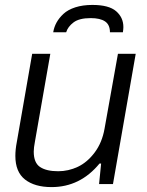

<svg xmlns="http://www.w3.org/2000/svg" viewBox="-20 -743 593 775"><path d="M353 -723.1Q419.4 -723.1 448.7 -697.8Q478 -672.4 478 -633.8Q478 -626.5 476.1 -612.8H423.8Q423.8 -643.1 404.1 -656.5Q384.3 -669.9 346.2 -669.9Q299.8 -669.9 276.9 -652.6Q253.9 -635.3 247.1 -612.8H194.8Q198.2 -633.8 208.3 -652.1Q218.3 -670.4 236.1 -687Q253.9 -703.6 283.9 -713.4Q314 -723.1 353 -723.1ZM188 12.2Q120.1 12.2 81.1 -18.3Q42 -48.8 42 -113.8Q42 -139.6 47.9 -169.9L109.9 -525.9H183.1L121.1 -171.9Q116.2 -146.5 116.2 -130.9Q116.2 -85.9 141.8 -68.8Q167.5 -51.8 214.8 -51.8Q256.3 -51.8 294.4 -69.8Q332.5 -87.9 362.3 -127.7Q392.1 -167.5 401.9 -223.1L456.1 -525.9H527.8L436 0H379.9L388.2 -83H381.8Q303.7 12.2 188 12.2Z"/></svg>

Font: Archivo Light
Style: Italic
Weight: 300
Italic angle: -10°
Designer: Hector Gatti
Foundry: Omnibus-Type
Version: Version 2.001